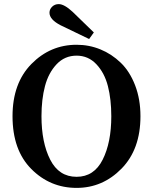

<svg xmlns="http://www.w3.org/2000/svg" viewBox="-20 -898 744 935"><path d="M182 -332Q182 -204 224.5 -120.5Q267 -37 353 -37Q438 -37 480 -120.5Q522 -204 522 -332Q522 -414 505.5 -478.5Q489 -543 449.5 -585Q410 -627 353 -627Q295 -627 255.5 -585Q216 -543 199 -478.5Q182 -414 182 -332ZM353 -680Q414 -680 469 -657.5Q524 -635 568 -592.5Q612 -550 638 -482.5Q664 -415 664 -332Q664 -171 572 -77Q480 17 353 17Q224 17 132.5 -75Q41 -167 41 -332Q41 -493 133 -586.5Q225 -680 353 -680ZM437 -740 414 -708 275 -775Q221 -803 221 -836Q221 -853 234 -865.5Q247 -878 266 -878Q293 -878 334 -840Z"/></svg>

Font: TypoPRO Source Serif Pro
Style: Regular
Weight: 600
Designer: Frank Grießhammer
Foundry: Adobe Systems Incorporated
Version: Version 1.017;PS 1.0;hotconv 1.0.79;makeotf.lib2.5.61930